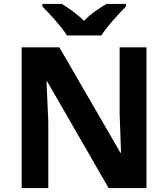

<svg xmlns="http://www.w3.org/2000/svg" viewBox="-20 -1047 853 974"><path d="M320 -867H494C522 -912 583 -978 619 -1014V-1027H520C485 -1006 440 -977 406 -941C371 -977 329 -1005 294 -1027H195V-1014C232 -977 292 -912 320 -867ZM723 -93V-807H587V-469C589 -403 592 -338 594 -272H591L281 -807H90V-93H225V-429C222 -497 219 -565 216 -633H220L531 -93Z"/></svg>

Font: Noto Sans Kannada UI
Style: Bold
Weight: 700
Designer: Jelle Bosma - Monotype Design Team
Foundry: Monotype Imaging Inc.
Version: Version 2.005